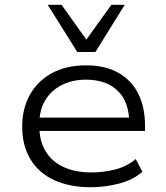

<svg xmlns="http://www.w3.org/2000/svg" viewBox="-20 -777 697 805"><path d="M360 8Q273 8 208 -21.5Q143 -51 108 -108.5Q73 -166 73 -247Q73 -321 105 -379Q137 -437 197 -470Q257 -503 341 -503Q422 -503 477 -471.5Q532 -440 560 -383.5Q588 -327 588 -250V-228H124V-284H546L522 -261Q522 -349 474 -396Q426 -443 340 -443Q284 -443 240 -421Q196 -399 170.5 -358Q145 -317 145 -258V-248Q145 -185 171.5 -142Q198 -99 247 -76.5Q296 -54 363 -54Q413 -54 461.5 -66Q510 -78 549 -110L577 -57Q539 -23 480 -7.5Q421 8 360 8ZM304 -559 180 -757H238L342 -611L447 -757H503L380 -559Z"/></svg>

Font: Nunito Sans 7pt SemiExpanded Light
Style: Regular
Weight: 300
Width: 6
Designer: Vernon Adams
Foundry: Vernon Adams
Version: Version 3.101;gftools[0.9.27]